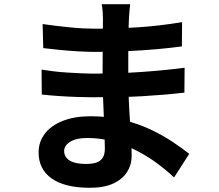

<svg xmlns="http://www.w3.org/2000/svg" viewBox="-20 -829 1040 910"><path d="M597 -809Q595 -794 593.5 -775.5Q592 -757 591 -738Q590 -718 589 -684.5Q588 -651 588 -611Q588 -571 588 -532Q588 -493 588 -461Q588 -419 590 -367.5Q592 -316 595.5 -263.5Q599 -211 601.5 -165.5Q604 -120 604 -90Q604 -48 582 -13.5Q560 21 516.5 41Q473 61 407 61Q287 61 225 17Q163 -27 163 -106Q163 -157 192.5 -195.5Q222 -234 277.5 -256Q333 -278 410 -278Q492 -278 563.5 -260.5Q635 -243 694 -215Q753 -187 799 -156Q845 -125 877 -100L805 12Q769 -22 724.5 -55Q680 -88 627.5 -115Q575 -142 516.5 -158.5Q458 -175 393 -175Q341 -175 312.5 -157Q284 -139 284 -113Q284 -94 296 -80Q308 -66 331 -59Q354 -52 389 -52Q416 -52 435.5 -58Q455 -64 466 -80Q477 -96 477 -125Q477 -147 475.5 -188Q474 -229 472 -278.5Q470 -328 468 -376Q466 -424 466 -461Q466 -497 466.5 -536.5Q467 -576 467 -615Q467 -654 467.5 -686.5Q468 -719 468 -740Q468 -754 466.5 -774.5Q465 -795 462 -809ZM182 -715Q209 -711 242 -707Q275 -703 309.5 -699.5Q344 -696 375 -694.5Q406 -693 429 -693Q531 -693 632.5 -699.5Q734 -706 843 -724L842 -609Q791 -602 724 -596Q657 -590 581.5 -586.5Q506 -583 430 -583Q399 -583 353.5 -585.5Q308 -588 263 -592.5Q218 -597 185 -601ZM177 -499Q201 -495 234 -491Q267 -487 301.5 -485Q336 -483 367 -481.5Q398 -480 418 -480Q511 -480 586.5 -484Q662 -488 728 -494Q794 -500 855 -508L854 -390Q802 -384 753.5 -380Q705 -376 654.5 -373Q604 -370 546 -369Q488 -368 416 -368Q387 -368 344 -369.5Q301 -371 256.5 -374Q212 -377 178 -381Z"/></svg>

Font: Noto Sans SC Thin
Style: Bold
Weight: 700
Version: Version 2.004-H2;hotconv 1.0.118;makeotfexe 2.5.65603